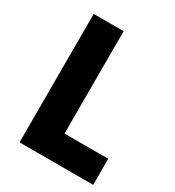

<svg xmlns="http://www.w3.org/2000/svg" viewBox="-157 -728 748 822"><g transform="rotate(30 217.0 -317.5)"><path d="M429 -129V0H65V-635H213V-109L193 -129Z"/></g></svg>

Font: Gemunu Libre ExtraLight ExtraBold
Style: Regular
Weight: 800
Version: Version 1.100